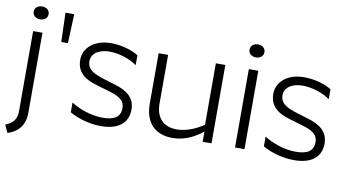

<svg xmlns="http://www.w3.org/2000/svg" viewBox="-82 -907 2324 1279"><g transform="rotate(10 1079.5 -267.5)"><path d="M110 -615C140 -615 160 -633 160 -659C160 -684 140 -702 110 -702C80 -702 59 -684 59 -659C59 -633 80 -615 110 -615ZM27 168C91 148 141 102 141 13V-530H78V12C78 66 54 96 3 116Z M328 -688H269L275 -491H320Z M678 -273 603 -296C532 -318 482 -339 482 -398C482 -455 539 -484 603 -484C676 -484 751 -454 790 -425V-492C751 -517 680 -541 605 -541C490 -541 420 -477 420 -396C420 -307 484 -270 558 -249L639 -225C709 -204 753 -185 753 -127C753 -64 706 -42 633 -42C550 -42 466 -76 419 -107V-41C462 -15 544 15 632 15C746 15 814 -35 814 -129C814 -211 755 -250 678 -273Z M1133 -51C1050 -51 991 -98 991 -201V-530H927V-190C927 -54 1003 10 1114 10C1204 10 1272 -32 1318 -69V0H1378V-530H1314V-114C1274 -87 1205 -51 1133 -51Z M1569 -615C1599 -615 1620 -633 1620 -659C1620 -685 1599 -703 1569 -703C1540 -703 1519 -685 1519 -659C1519 -633 1540 -615 1569 -615ZM1537 -530V0H1601V-530Z M1984 -273 1909 -296C1838 -318 1788 -339 1788 -398C1788 -455 1845 -484 1909 -484C1982 -484 2057 -454 2096 -425V-492C2057 -517 1986 -541 1911 -541C1796 -541 1726 -477 1726 -396C1726 -307 1790 -270 1864 -249L1945 -225C2015 -204 2059 -185 2059 -127C2059 -64 2012 -42 1939 -42C1856 -42 1772 -76 1725 -107V-41C1768 -15 1850 15 1938 15C2052 15 2120 -35 2120 -129C2120 -211 2061 -250 1984 -273Z"/></g></svg>

Font: Roundo
Style: Regular
Weight: 400
Designer: Shiva Nallaperumal
Foundry: Indian Type Foundry
Version: Version 2.000